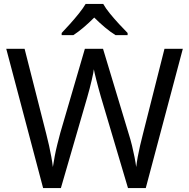

<svg xmlns="http://www.w3.org/2000/svg" viewBox="-20 -964 970 984"><path d="M917 -714 727 0H636L497 -468Q491 -489 485 -511Q479 -533 474 -553Q469 -573 465.5 -587.5Q462 -602 461 -609Q460 -602 457.5 -587.5Q455 -573 450 -553Q445 -533 439.5 -510.5Q434 -488 427 -465L292 0H201L12 -714H106L217 -278Q225 -247 231.5 -217.5Q238 -188 243 -160.5Q248 -133 251 -108Q255 -134 260.5 -163.5Q266 -193 273.5 -223Q281 -253 289 -283L415 -714H508L639 -280Q649 -249 656.5 -218Q664 -187 669.5 -159Q675 -131 678 -108Q681 -133 686 -160.5Q691 -188 698 -218Q705 -248 713 -279L823 -714ZM509 -944Q521 -922 543.5 -894.5Q566 -867 590.5 -840.5Q615 -814 634 -795V-784H572Q546 -800 518 -823.5Q490 -847 463 -874Q436 -847 409 -824Q382 -801 356 -784H296V-795Q315 -815 338.5 -841Q362 -867 384 -894.5Q406 -922 419 -944Z"/></svg>

Font: Noto Sans Javanese
Style: Regular
Weight: 400
Designer: Monotype Design Team
Foundry: Monotype Imaging Inc.
Version: Version 2.004